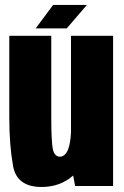

<svg xmlns="http://www.w3.org/2000/svg" viewBox="-20 -740 494 764"><path d="M279 0 271 -41.5Q219.5 4 145.5 4Q47 4 32 -79.5Q17 -163 17 -272V-597.5H184V-276Q184 -170.5 191 -143.5Q198 -116.5 218 -116.5Q239 -116.5 251 -145.5Q260.5 -170 262.5 -214V-597.5H430V0ZM122 -627 191.5 -720.5H326L245.5 -627Z"/></svg>

Font: Anybody Condensed ExtraBold
Style: Regular
Weight: 800
Width: 3
Designer: Tyler Finck
Foundry: Etcetera Type Company
Version: Version 1.010; ttfautohint (v1.8.3) -l 8 -r 50 -G 200 -x 14 